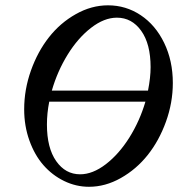

<svg xmlns="http://www.w3.org/2000/svg" viewBox="-20 -696 676 729"><path d="M317.9 13.2Q268.6 13.2 223.4 -8.8Q178.2 -30.8 144.8 -69.1Q111.3 -107.4 91.6 -162.6Q71.8 -217.8 71.8 -280.8Q71.8 -356 97.4 -428Q123 -500 165.8 -554.4Q208.5 -608.9 267.8 -642.3Q327.1 -675.8 390.1 -675.8Q458 -675.8 514.2 -638.4Q570.3 -601.1 603.3 -533.2Q636.2 -465.3 636.2 -380.9Q636.2 -306.2 610.1 -233.9Q584 -161.6 540.8 -107.4Q497.6 -53.2 438.7 -20Q379.9 13.2 317.9 13.2ZM423.8 -628.9Q375.5 -628.9 325.7 -590.3Q275.9 -551.8 236.8 -488.5Q197.8 -425.3 176.8 -352.1H542Q551.8 -401.9 551.8 -440.9Q551.8 -529.3 516.1 -579.1Q480.5 -628.9 423.8 -628.9ZM284.2 -34.2Q332 -34.2 381.8 -72.5Q431.6 -110.8 471.2 -173.8Q510.7 -236.8 532.2 -310.1H167Q158.2 -266.6 158.2 -223.1Q158.2 -134.3 193.4 -84.2Q228.5 -34.2 284.2 -34.2Z"/></svg>

Font: Junicode SmCond Medium
Style: Italic
Weight: 500
Width: 4
Italic angle: -11°
Designer: Peter S. Baker
Version: Version 2.206